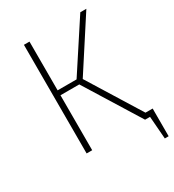

<svg xmlns="http://www.w3.org/2000/svg" viewBox="-196 -792 945 1044"><g transform="rotate(-30 276.0 -270.0)"><path d="M552 -32V142H528L517 0H486L272 -345H154V0H119V-682H154V-376H273L473 -682H511L303 -361L507 -32Z"/></g></svg>

Font: FiraSans
Style: Regular
Weight: 200
Designer: Carrois Corporate & Edenspiekermann AG
Foundry: Carrois Corporate GbR & Edenspiekermann AG
Version: Version 3.106;PS 003.106;hotconv 1.0.70;makeotf.lib2.5.58329